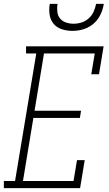

<svg xmlns="http://www.w3.org/2000/svg" viewBox="-46 -975 566 995"><path d="M-26 0V-37H32L142 -698H89V-735H491L467 -590H427L445 -698H182L133 -401H374L368 -364H127L73 -37H335L353 -145H393L369 0ZM329 -815Q301 -815 274.5 -823.5Q248 -832 231.5 -852Q215 -872 211 -899.5Q207 -927 212 -955H252Q249 -935 251 -914.5Q253 -894 265 -879.5Q277 -865 296 -858.5Q315 -852 335 -852Q356 -852 376.5 -858.5Q397 -865 413.5 -879.5Q430 -894 439 -914Q448 -934 452 -955H492Q489 -936 482.5 -917.5Q476 -899 465 -882Q454 -865 438 -851.5Q422 -838 404 -830Q386 -822 367 -818.5Q348 -815 329 -815Z"/></svg>

Font: Iosevka Slab Extralight
Style: Italic
Weight: 200
Italic angle: -9°
Monospace: yes
Designer: Belleve Invis
Foundry: Belleve Invis
Version: Version 11.1.1; ttfautohint (v1.8.3)